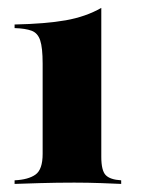

<svg xmlns="http://www.w3.org/2000/svg" viewBox="-20 -455 353 475"><path d="M16.1 0V-8.9Q50 -10.5 67.7 -23Q85.5 -35.5 85.5 -74.2V-297.6Q85.5 -337.1 79.4 -355.2Q73.4 -373.4 58.1 -379Q42.7 -384.7 16.1 -385.5V-394.4Q92.7 -396 142.7 -404.8Q192.7 -413.7 230.6 -435.5V-66.9Q230.6 -33.1 241.5 -21.8Q252.4 -10.5 279.8 -8.9V0Q262.9 -0.8 230.2 -2Q197.6 -3.2 163.7 -3.2Q120.2 -3.2 79.4 -2Q38.7 -0.8 16.1 0Z"/></svg>

Font: Playfair 144pt SemiCondensed Black
Style: Regular
Weight: 900
Width: 4
Designer: Claus Eggers Sørensen
Foundry: Claus Eggers Sørensen
Version: Version 2.203